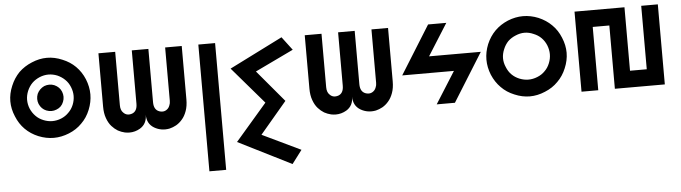

<svg xmlns="http://www.w3.org/2000/svg" viewBox="-47 -674 4072 1148"><g transform="rotate(-5 1988.5 -99.5)"><path d="M429.7 -70.3Q397.5 -37.1 351.6 -18.6Q305.7 0 259.8 0Q213.9 0 168 -18.6Q123 -37.1 89.8 -70.3Q57.6 -102.5 39.1 -148.4Q19.5 -194.3 19.5 -240.2Q19.5 -286.1 39.1 -332Q57.6 -377 89.8 -410.2Q123 -442.4 168 -460.9Q213.9 -480.5 259.8 -480.5Q305.7 -480.5 351.6 -460.9Q397.5 -442.4 429.7 -410.2Q462.9 -377 481.4 -332Q500 -286.1 500 -240.2Q500 -194.3 481.4 -148.4Q462.9 -102.5 429.7 -70.3ZM399.4 -240.2Q399.4 -266.6 388.7 -293Q377.9 -320.3 358.4 -338.9Q339.8 -357.4 313.5 -369.1Q287.1 -379.9 259.8 -379.9Q233.4 -379.9 207 -369.1Q179.7 -357.4 161.1 -338.9Q142.6 -320.3 130.9 -293Q120.1 -266.6 120.1 -240.2Q120.1 -212.9 130.9 -186.5Q142.6 -160.2 161.1 -141.6Q179.7 -122.1 207 -111.3Q233.4 -100.6 259.8 -100.6Q287.1 -100.6 313.5 -111.3Q339.8 -122.1 358.4 -141.6Q377.9 -160.2 388.7 -186.5Q399.4 -212.9 399.4 -240.2ZM316.4 -183.6Q305.7 -172.9 290 -167Q275.4 -161.1 259.8 -161.1Q245.1 -161.1 229.5 -167Q214.8 -172.9 204.1 -183.6Q193.4 -194.3 186.5 -210Q180.7 -224.6 180.7 -240.2Q180.7 -254.9 186.5 -270.5Q193.4 -285.2 204.1 -295.9Q214.8 -306.6 229.5 -313.5Q245.1 -319.3 259.8 -319.3Q275.4 -319.3 290 -313.5Q305.7 -306.6 316.4 -295.9Q327.1 -285.2 333 -270.5Q338.9 -254.9 338.9 -240.2Q338.9 -224.6 333 -210Q327.1 -194.3 316.4 -183.6Z M569.3 -480.5Q569.3 -373 569.3 -160.2Q569.3 -120.1 580.1 -90.8Q590.8 -60.5 608.4 -41Q625 -22.5 644.5 -10.7Q664.1 0 685.5 4.9Q700.2 7.8 713.9 7.8Q747.1 7.8 777.3 -9.8Q819.3 -35.2 819.3 -89.8Q819.3 -35.2 862.3 -9.8Q904.3 14.6 954.1 4.9Q974.6 0 994.1 -10.7Q1014.6 -22.5 1030.3 -41Q1047.9 -60.5 1058.6 -90.8Q1069.3 -120.1 1069.3 -160.2Q1069.3 -266.6 1069.3 -480.5Q1036.1 -480.5 969.7 -480.5Q969.7 -373 969.7 -160.2Q969.7 -144.5 964.8 -133.8Q960.9 -122.1 954.1 -115.2Q932.6 -92.8 901.4 -103.5Q869.1 -115.2 869.1 -160.2Q869.1 -266.6 869.1 -480.5Q835.9 -480.5 769.5 -480.5Q769.5 -373 769.5 -160.2Q769.5 -115.2 738.3 -103.5Q706.1 -92.8 685.5 -115.2Q677.7 -122.1 673.8 -133.8Q669.9 -144.5 669.9 -160.2Q669.9 -266.6 669.9 -480.5Q636.7 -480.5 569.3 -480.5Z M1168.9 -480.5Q1168.9 -290 1168.9 280.3Q1194.3 280.3 1269.5 280.3Q1269.5 89.8 1269.5 -480.5Q1244.1 -480.5 1168.9 -480.5Z M1668 280.3Q1587.9 240.2 1348.6 120.1Q1395.5 65.4 1538.1 -99.6Q1491.2 -155.3 1348.6 -320.3Q1428.7 -360.4 1668 -480.5Q1683.6 -460 1728.5 -400.4Q1670.9 -372.1 1498 -290Q1538.1 -242.2 1658.2 -99.6Q1618.2 -52.7 1498 89.8Q1555.7 117.2 1728.5 200.2Q1712.9 219.7 1668 280.3Z M1807.6 -480.5Q1807.6 -373 1807.6 -160.2Q1807.6 -120.1 1818.4 -90.8Q1829.1 -60.5 1846.7 -41Q1863.3 -22.5 1882.8 -10.7Q1902.3 0 1923.8 4.9Q1938.5 7.8 1952.1 7.8Q1985.4 7.8 2015.6 -9.8Q2057.6 -35.2 2057.6 -89.8Q2057.6 -35.2 2100.6 -9.8Q2142.6 14.6 2192.4 4.9Q2212.9 0 2232.4 -10.7Q2252.9 -22.5 2268.6 -41Q2286.1 -60.5 2296.9 -90.8Q2307.6 -120.1 2307.6 -160.2Q2307.6 -266.6 2307.6 -480.5Q2274.4 -480.5 2208 -480.5Q2208 -373 2208 -160.2Q2208 -144.5 2203.1 -133.8Q2199.2 -122.1 2192.4 -115.2Q2170.9 -92.8 2139.6 -103.5Q2107.4 -115.2 2107.4 -160.2Q2107.4 -266.6 2107.4 -480.5Q2074.2 -480.5 2007.8 -480.5Q2007.8 -373 2007.8 -160.2Q2007.8 -115.2 1976.6 -103.5Q1944.3 -92.8 1923.8 -115.2Q1916 -122.1 1912.1 -133.8Q1908.2 -144.5 1908.2 -160.2Q1908.2 -266.6 1908.2 -480.5Q1875 -480.5 1807.6 -480.5Z M2547.9 -480.5Q2502 -407.2 2367.2 -190.4Q2445.3 -190.4 2677.7 -190.4Q2647.5 -142.6 2557.6 0Q2585 0 2667 0Q2712.9 -72.3 2847.7 -290Q2769.5 -290 2537.1 -290Q2567.4 -337.9 2657.2 -480.5Q2629.9 -480.5 2547.9 -480.5Z M3287.1 -70.3Q3254.9 -37.1 3209 -18.6Q3163.1 1 3117.2 1Q3071.3 1 3025.4 -18.6Q2979.5 -37.1 2947.3 -70.3Q2915 -102.5 2895.5 -148.4Q2877 -194.3 2877 -240.2Q2877 -286.1 2895.5 -332Q2915 -377.9 2947.3 -410.2Q2979.5 -442.4 3025.4 -461.9Q3071.3 -480.5 3117.2 -480.5Q3163.1 -480.5 3209 -461.9Q3254.9 -442.4 3287.1 -410.2Q3320.3 -377.9 3338.9 -332Q3358.4 -286.1 3358.4 -240.2Q3358.4 -194.3 3338.9 -148.4Q3320.3 -102.5 3287.1 -70.3ZM3257.8 -240.2Q3257.8 -266.6 3247.1 -293.9Q3236.3 -320.3 3216.8 -339.8Q3198.2 -358.4 3170.9 -369.1Q3144.5 -380.9 3117.2 -380.9Q3090.8 -380.9 3063.5 -369.1Q3037.1 -358.4 3017.6 -339.8Q2999 -320.3 2988.3 -293.9Q2976.6 -266.6 2976.6 -240.2Q2976.6 -212.9 2988.3 -186.5Q2999 -159.2 3017.6 -140.6Q3037.1 -121.1 3063.5 -110.4Q3090.8 -99.6 3117.2 -99.6Q3144.5 -99.6 3170.9 -110.4Q3198.2 -121.1 3216.8 -140.6Q3236.3 -159.2 3247.1 -186.5Q3257.8 -212.9 3257.8 -240.2Z M3527.3 0Q3502 0 3426.8 0Q3426.8 -120.1 3426.8 -480.5Q3502 -480.5 3726.6 -480.5Q3726.6 -384.8 3726.6 -99.6Q3752 -99.6 3827.1 -99.6Q3827.1 -195.3 3827.1 -480.5Q3851.6 -480.5 3926.8 -480.5Q3926.8 -360.4 3926.8 0Q3851.6 0 3627 0Q3627 -94.7 3627 -379.9Q3601.6 -379.9 3527.3 -379.9Q3527.3 -285.2 3527.3 0Z"/></g></svg>

Font: Alibu-Mazigh Belqasem 1
Style: Bold
Weight: 400
Designer: Mazigh Mubarik Belqasem
Version: Version 1.0